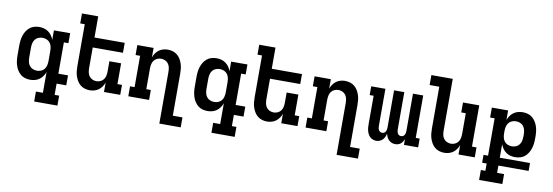

<svg xmlns="http://www.w3.org/2000/svg" viewBox="-65 -1220 5529 1920"><g transform="rotate(10 2700.0 -260.0)"><path d="M296 -93Q318 -93 338.5 -101.5Q359 -110 372 -127.5Q385 -145 389.5 -166.5Q394 -188 394 -210V-310Q394 -332 389.5 -353.5Q385 -375 372 -392.5Q359 -410 338.5 -418.5Q318 -427 296 -427Q274 -427 253.5 -418.5Q233 -410 220 -392.5Q207 -375 202.5 -353.5Q198 -332 198 -310V-210Q198 -188 202.5 -166.5Q207 -145 220 -127.5Q233 -110 253.5 -101.5Q274 -93 296 -93ZM559 215H323V114H394V-97Q386 -74 371.5 -53.5Q357 -33 337.5 -19Q318 -5 294 1.5Q270 8 246 8Q220 8 194.5 1Q169 -6 149 -22.5Q129 -39 115 -61Q101 -83 93 -108Q85 -133 82 -158.5Q79 -184 79 -210V-310Q79 -336 82 -361.5Q85 -387 93 -412Q101 -437 115 -459Q129 -481 149 -497.5Q169 -514 194.5 -521Q220 -528 246 -528Q270 -528 294 -521.5Q318 -515 337.5 -501Q357 -487 371.5 -466.5Q386 -446 394 -423V-520H559V-419H513V-101H611V0H513V114H559Z M850 8Q824 8 799 0.5Q774 -7 754 -23.5Q734 -40 721 -62Q708 -84 700 -108.5Q692 -133 689.5 -158.5Q687 -184 687 -210V-634H641V-735H806V-520H1113V-419H806V-210Q806 -189 810 -167.5Q814 -146 826.5 -128.5Q839 -111 859 -102Q879 -93 900 -93Q921 -93 941 -102Q961 -111 973.5 -128.5Q986 -146 990 -167.5Q994 -189 994 -210V-312H1113V-101H1159V0H994V-96Q986 -73 972 -53Q958 -33 939 -19Q920 -5 896.5 1.5Q873 8 850 8Z M1594 215V-310Q1594 -331 1590 -352.5Q1586 -374 1573.5 -391.5Q1561 -409 1541 -418Q1521 -427 1500 -427Q1479 -427 1459 -418Q1439 -409 1426.5 -391.5Q1414 -374 1410 -352.5Q1406 -331 1406 -310V-101H1452V0H1241V-101H1287V-419H1241V-520H1406V-424Q1414 -447 1428 -467Q1442 -487 1461 -501Q1480 -515 1503.5 -521.5Q1527 -528 1550 -528Q1576 -528 1601 -520.5Q1626 -513 1646 -496.5Q1666 -480 1679 -458Q1692 -436 1700 -411.5Q1708 -387 1710.5 -361.5Q1713 -336 1713 -310V114H1811V215Z M2096 -93Q2118 -93 2138.5 -101.5Q2159 -110 2172 -127.5Q2185 -145 2189.5 -166.5Q2194 -188 2194 -210V-310Q2194 -332 2189.5 -353.5Q2185 -375 2172 -392.5Q2159 -410 2138.5 -418.5Q2118 -427 2096 -427Q2074 -427 2053.5 -418.5Q2033 -410 2020 -392.5Q2007 -375 2002.5 -353.5Q1998 -332 1998 -310V-210Q1998 -188 2002.5 -166.5Q2007 -145 2020 -127.5Q2033 -110 2053.5 -101.5Q2074 -93 2096 -93ZM2359 215H2123V114H2194V-97Q2186 -74 2171.5 -53.5Q2157 -33 2137.5 -19Q2118 -5 2094 1.5Q2070 8 2046 8Q2020 8 1994.5 1Q1969 -6 1949 -22.5Q1929 -39 1915 -61Q1901 -83 1893 -108Q1885 -133 1882 -158.5Q1879 -184 1879 -210V-310Q1879 -336 1882 -361.5Q1885 -387 1893 -412Q1901 -437 1915 -459Q1929 -481 1949 -497.5Q1969 -514 1994.5 -521Q2020 -528 2046 -528Q2070 -528 2094 -521.5Q2118 -515 2137.5 -501Q2157 -487 2171.5 -466.5Q2186 -446 2194 -423V-520H2359V-419H2313V-101H2411V0H2313V114H2359Z M2650 8Q2624 8 2599 0.5Q2574 -7 2554 -23.5Q2534 -40 2521 -62Q2508 -84 2500 -108.5Q2492 -133 2489.5 -158.5Q2487 -184 2487 -210V-634H2441V-735H2606V-520H2913V-419H2606V-210Q2606 -189 2610 -167.5Q2614 -146 2626.5 -128.5Q2639 -111 2659 -102Q2679 -93 2700 -93Q2721 -93 2741 -102Q2761 -111 2773.5 -128.5Q2786 -146 2790 -167.5Q2794 -189 2794 -210V-312H2913V-101H2959V0H2794V-96Q2786 -73 2772 -53Q2758 -33 2739 -19Q2720 -5 2696.5 1.5Q2673 8 2650 8Z M3394 215V-310Q3394 -331 3390 -352.5Q3386 -374 3373.5 -391.5Q3361 -409 3341 -418Q3321 -427 3300 -427Q3279 -427 3259 -418Q3239 -409 3226.5 -391.5Q3214 -374 3210 -352.5Q3206 -331 3206 -310V-101H3252V0H3041V-101H3087V-419H3041V-520H3206V-424Q3214 -447 3228 -467Q3242 -487 3261 -501Q3280 -515 3303.5 -521.5Q3327 -528 3350 -528Q3376 -528 3401 -520.5Q3426 -513 3446 -496.5Q3466 -480 3479 -458Q3492 -436 3500 -411.5Q3508 -387 3510.5 -361.5Q3513 -336 3513 -310V114H3611V215Z M3759 8Q3742 8 3725.5 2Q3709 -4 3696.5 -15.5Q3684 -27 3676 -42.5Q3668 -58 3663.5 -74.5Q3659 -91 3657.5 -108.5Q3656 -126 3656 -143V-431H3616V-520H3760V-143Q3760 -132 3762 -121.5Q3764 -111 3769 -101.5Q3774 -92 3783.5 -86.5Q3793 -81 3804 -81Q3815 -81 3824.5 -86.5Q3834 -92 3839 -101.5Q3844 -111 3846 -121.5Q3848 -132 3848 -143V-520H3952V-143Q3952 -132 3954 -121.5Q3956 -111 3961 -101.5Q3966 -92 3975.5 -86.5Q3985 -81 3996 -81Q4007 -81 4016.5 -86.5Q4026 -92 4031 -101.5Q4036 -111 4038 -121.5Q4040 -132 4040 -143V-520H4144V-89H4184V0H4040V-58Q4034 -44 4026 -31.5Q4018 -19 4006.5 -9.5Q3995 0 3980.5 4Q3966 8 3951 8Q3934 8 3917 1.5Q3900 -5 3887 -17.5Q3874 -30 3866.5 -46Q3859 -62 3854 -79Q3850 -62 3842.5 -46Q3835 -30 3822.5 -17.5Q3810 -5 3793.5 1.5Q3777 8 3759 8Z M4450 8Q4424 8 4399 0.5Q4374 -7 4354 -23.5Q4334 -40 4321 -62Q4308 -84 4300 -108.5Q4292 -133 4289.5 -158.5Q4287 -184 4287 -210V-634H4189V-735H4406V-210Q4406 -189 4410 -167.5Q4414 -146 4426.5 -128.5Q4439 -111 4459 -102Q4479 -93 4500 -93Q4521 -93 4541 -102Q4561 -111 4573.5 -128.5Q4586 -146 4590 -167.5Q4594 -189 4594 -210V-419H4548V-520H4713V-101H4759V0H4594V-96Q4586 -73 4572 -53Q4558 -33 4539 -19Q4520 -5 4496.5 1.5Q4473 8 4450 8Z M5077 215H4841V114H4887V40H4841V-40H4887V-419H4841V-520H5006V-423Q5014 -446 5028.5 -466.5Q5043 -487 5062.5 -501Q5082 -515 5106 -521.5Q5130 -528 5154 -528Q5180 -528 5205.5 -521Q5231 -514 5251 -497.5Q5271 -481 5285 -459Q5299 -437 5307 -412Q5315 -387 5318 -361.5Q5321 -336 5321 -310V-290Q5321 -264 5318 -238Q5315 -212 5307 -187.5Q5299 -163 5285 -140.5Q5271 -118 5251 -102Q5231 -86 5205.5 -79Q5180 -72 5154 -72Q5130 -72 5106 -78Q5082 -84 5062.5 -98.5Q5043 -113 5028.5 -133.5Q5014 -154 5006 -176V-40H5313V40H5006V114H5077ZM5104 -173Q5126 -173 5146.5 -181.5Q5167 -190 5180 -207.5Q5193 -225 5197.5 -246.5Q5202 -268 5202 -290V-310Q5202 -332 5197.5 -353.5Q5193 -375 5180 -392.5Q5167 -410 5146.5 -418.5Q5126 -427 5104 -427Q5082 -427 5061.5 -418.5Q5041 -410 5028 -392.5Q5015 -375 5010.5 -353.5Q5006 -332 5006 -310V-290Q5006 -268 5010.5 -246.5Q5015 -225 5028 -207.5Q5041 -190 5061.5 -181.5Q5082 -173 5104 -173Z"/></g></svg>

Font: Iosevka HT Extended
Style: Bold
Weight: 700
Width: 7
Monospace: yes
Designer: Belleve Invis
Foundry: Belleve Invis
Version: Version 32.3.0; ttfautohint (v1.8.4)